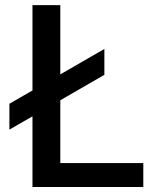

<svg xmlns="http://www.w3.org/2000/svg" viewBox="-20 -748 633 768"><path d="M109.9 0V-727.5H221.2V-95.7H553.2V0ZM17.6 -229.5V-333L397.5 -552.2V-448.7Z"/></svg>

Font: Inter 18pt Medium
Style: Regular
Weight: 500
Designer: Rasmus Andersson
Foundry: rsms
Version: Version 4.001;git-66647c0bb